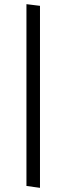

<svg xmlns="http://www.w3.org/2000/svg" viewBox="-20 -780 319 922"><path d="M172 122 107 113V-760L172 -752Z"/></svg>

Font: Andada
Style: Regular
Weight: 400
Designer: Carolina Giovagnoli
Foundry: Carolina Giovagnoli
Version: Version 1.003